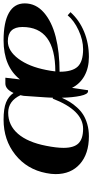

<svg xmlns="http://www.w3.org/2000/svg" viewBox="265 -784 529 1100"><g transform="rotate(-90 530.0 -234.5)"><path d="M534.2 -382.3Q500.5 -452.6 433.6 -452.6Q361.8 -452.6 313.2 -396.7Q264.6 -340.8 244.1 -234.9Q232.4 -175.8 232.4 -135.3Q232.4 -75.7 258.5 -49.6Q284.7 -23.4 341.8 -23.4Q447.3 -23.4 514.6 -197.8L519.5 -195.8Q520.5 -223.1 521.5 -235.4L530.3 -363.3Q530.8 -365.7 532 -372.3Q533.2 -378.9 534.2 -382.3ZM546.9 -421.9Q568.4 -468.8 601.1 -468.8H634.3Q629.4 -421.4 624.5 -385.3Q698.7 -479 848.1 -479Q952.1 -479 1006.1 -448.2Q1060.1 -417.5 1060.1 -357.9Q1060.1 -293.9 1007.8 -248.3Q955.6 -202.6 868.4 -180.4Q781.2 -158.2 668.5 -158.2Q668.5 -85.9 697.5 -54.7Q726.6 -23.4 797.4 -23.4Q850.1 -23.4 906 -49.3Q961.9 -75.2 991.7 -111.8L1009.8 -95.7Q964.8 -45.4 898.2 -17.8Q831.5 9.8 752.9 9.8Q690.9 9.8 645 -15.6Q599.1 -41 576.2 -86.9L562.5 4.9H556.6Q539.6 4.9 530.3 -38.8Q521 -82.5 519.5 -145.5Q507.8 -120.1 495.4 -99.6Q482.9 -79.1 463.6 -57.9Q444.3 -36.6 421.9 -22.5Q399.4 -8.3 367.7 0.7Q335.9 9.8 298.8 9.8Q197.8 9.8 139.9 -41.7Q82 -93.3 82 -180.7Q82 -206.1 87.9 -234.9Q108.9 -344.7 193.1 -411.9Q277.3 -479 394 -479Q457.5 -479 492.7 -464.8Q527.8 -450.7 546.9 -421.9ZM670.4 -182.6Q924.8 -182.6 924.8 -371.1Q924.8 -454.6 843.3 -454.6Q788.1 -454.6 742.9 -394Q697.8 -333.5 678.7 -234.9Q673.8 -211.4 670.4 -182.6Z"/></g></svg>

Font: QumpellkaNo12
Style: Regular
Weight: 500
Designer: gluk (gluksza@wp.pl)
Foundry: gluk (gluksza@wp.pl)
Version: Version 00.480